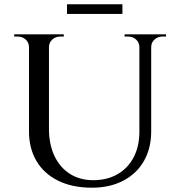

<svg xmlns="http://www.w3.org/2000/svg" viewBox="-20 -860 837 894"><path d="M208 -700V-260Q208 -188 233.5 -134Q259 -80 305.5 -50.5Q352 -21 414 -21Q479 -21 527.5 -49Q576 -77 602.5 -128Q629 -179 629 -247V-700H684V-249Q684 -170 650.5 -111Q617 -52 554.5 -19Q492 14 408 14Q317 14 251 -18.5Q185 -51 150 -110Q115 -169 115 -248V-700ZM118 -700V-640H115Q115 -662 99.5 -676Q84 -690 62 -690Q62 -690 54 -690Q46 -690 46 -690V-700ZM277 -700V-690Q277 -690 269 -690Q261 -690 261 -690Q239 -690 223.5 -676Q208 -662 208 -640H206V-700ZM632 -700V-640H629Q629 -662 613.5 -676Q598 -690 576 -690Q576 -690 568 -690Q560 -690 560 -690V-700ZM753 -700V-690Q753 -690 745 -690Q737 -690 737 -690Q715 -690 699.5 -676Q684 -662 684 -640H682V-700ZM292 -840H550V-795H292Z"/></svg>

Font: Cinzel Medium
Style: Regular
Weight: 500
Designer: Natanael Gama
Version: Version 2.000